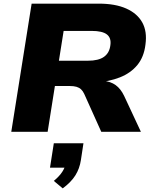

<svg xmlns="http://www.w3.org/2000/svg" viewBox="-20 -725 851 1056"><path d="M42 0 154 -705H523Q614 -705 674.5 -678Q735 -651 762.5 -601.5Q790 -552 780 -480Q772 -412 735.5 -367.5Q699 -323 639.5 -299.5Q580 -276 503 -271L508 -281L550 -280Q588 -277 616 -257Q644 -237 663 -197L755 0H537L443 -209Q436 -224 426 -233.5Q416 -243 401 -247.5Q386 -252 362 -252H282L242 0ZM304 -391H463Q522 -391 552 -412.5Q582 -434 587 -476Q593 -516 568 -535.5Q543 -555 484 -555H330ZM325 311 276 270Q307 244 322.5 220Q338 196 341 174L371 197H255L276 63H439L425 155Q418 202 394.5 239.5Q371 277 325 311Z"/></svg>

Font: Nunito Sans 10pt SemiExpanded Black
Style: Italic
Weight: 900
Width: 6
Italic angle: -9°
Designer: Vernon Adams
Foundry: Vernon Adams
Version: Version 3.101;gftools[0.9.27]